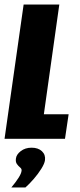

<svg xmlns="http://www.w3.org/2000/svg" viewBox="-30 -611 350 845"><path d="M-10 0 74 -591H231L163 -108H272L256 0ZM20 214Q40 190 52 171Q64 152 65 140Q66 132 58.5 126Q51 120 44.5 111Q38 102 40 87Q42 69 61.5 54Q81 39 109 39Q138 39 154.5 54.5Q171 70 168 94Q166 109 152 131.5Q138 154 119 176Q100 198 82 214Z"/></svg>

Font: Alumni Sans Thin Black
Style: Italic
Weight: 900
Italic angle: -8°
Version: Version 1.016